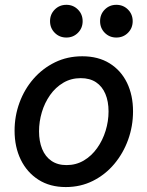

<svg xmlns="http://www.w3.org/2000/svg" viewBox="-20 -757 602 785"><path d="M249 7.8Q184.1 7.8 137.2 -22.2Q90.3 -52.2 64.9 -104.2Q39.6 -156.2 39.6 -222.7Q39.6 -282.7 59.8 -337.6Q80.1 -392.6 117.2 -435.1Q154.3 -477.5 204.8 -502.2Q255.4 -526.9 316.4 -526.9Q381.8 -526.9 428.2 -498Q474.6 -469.2 499.3 -418.5Q523.9 -367.7 523.9 -301.8Q523.9 -241.2 503.9 -185.8Q483.9 -130.4 447.3 -86.7Q410.6 -43 360.1 -17.6Q309.6 7.8 249 7.8ZM252 -82Q291 -82 322.8 -100.8Q354.5 -119.6 377.2 -151.6Q399.9 -183.6 411.9 -222.7Q423.8 -261.7 423.8 -301.3Q423.8 -342.3 410.9 -373Q397.9 -403.8 372.6 -420.7Q347.2 -437.5 310.1 -437.5Q270.5 -437.5 238.8 -418.7Q207 -399.9 184.8 -368.4Q162.6 -336.9 151.1 -298.3Q139.6 -259.8 139.6 -220.2Q139.6 -179.2 152.3 -147.9Q165 -116.7 190.2 -99.4Q215.3 -82 252 -82ZM455.6 -603.5Q427.7 -603.5 408.4 -622.8Q389.2 -642.1 389.2 -670.4Q389.2 -698.7 408.4 -718Q427.7 -737.3 455.6 -737.3Q483.9 -737.3 503.2 -718Q522.5 -698.7 522.5 -670.4Q522.5 -642.1 503.2 -622.8Q483.9 -603.5 455.6 -603.5ZM251.5 -603.5Q223.1 -603.5 203.9 -622.8Q184.6 -642.1 184.6 -670.4Q184.6 -698.7 203.9 -718Q223.1 -737.3 251.5 -737.3Q279.3 -737.3 298.6 -718Q317.9 -698.7 317.9 -670.4Q317.9 -642.1 298.6 -622.8Q279.3 -603.5 251.5 -603.5Z"/></svg>

Font: Reddit Sans Medium
Style: Italic
Weight: 500
Italic angle: -11.25°
Designer: Stephen Hutchings
Version: Version 1.013